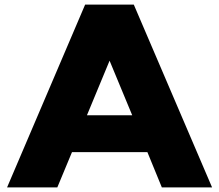

<svg xmlns="http://www.w3.org/2000/svg" viewBox="-20 -820 958 840"><path d="M360.4 -315.8 459.4 -554.5 558.4 -315.8ZM10.9 0H230.7L295 -154.5H624.8L688.1 0H907.9L565.3 -800H352.5Z"/></svg>

Font: Calandify
Style: Semi Bold
Weight: 700
Designer: Brittany Allen
Foundry: Brittany Allen
Version: Version 1.0; ttfautohint (v1.8.4.7-5d5b)